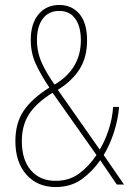

<svg xmlns="http://www.w3.org/2000/svg" viewBox="-20 -744 531 774"><path d="M219 -724Q269 -724 300 -688Q331 -652 331 -581Q331 -512 300 -464Q269 -416 213 -382L382 -141Q402 -173 417.5 -219.5Q433 -266 436 -313H460Q456 -262 439 -210Q422 -158 398 -119L480 0H451L384 -98Q353 -53 309.5 -21.5Q266 10 204 10Q131 10 86.5 -40Q42 -90 42 -175Q42 -248 75.5 -297.5Q109 -347 179 -391Q144 -443 124 -487Q104 -531 104 -583Q104 -649 135.5 -686.5Q167 -724 219 -724ZM219 -700Q176 -700 152.5 -668.5Q129 -637 129 -583Q129 -533 149 -489.5Q169 -446 200 -403Q254 -435 280 -480Q306 -525 306 -581Q306 -637 283.5 -668.5Q261 -700 219 -700ZM192 -370Q126 -329 97 -283.5Q68 -238 68 -175Q68 -100 104.5 -57.5Q141 -15 204 -15Q259 -15 298.5 -44Q338 -73 369 -119Z"/></svg>

Font: Noto Sans Bengali Condensed Thin
Style: Regular
Weight: 100
Width: 3
Designer: Joana Ranito - Universal Thirst; Jelle Bosma - Monotype Design Team
Foundry: Universal Thirst ehf.
Version: Version 3.000; ttfautohint (v1.8.4.7-5d5b)